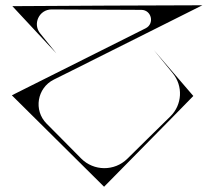

<svg xmlns="http://www.w3.org/2000/svg" viewBox="-20 -709 798 730"><path d="M133.9 -580.7C102.5 -616.9 128.4 -673.4 176.4 -673.1C281.5 -672.5 406.3 -671.9 517.3 -671.5C556.3 -671.4 568.6 -618.8 533.7 -601.4C367.9 -518.3 202 -435.2 36.1 -352.2C32.4 -350.3 28.8 -348.5 25.1 -346.6C28 -343.7 30.9 -340.9 33.8 -338C120.3 -252.1 289 -84.5 375.7 1C433.9 -57.9 574 -200 630.2 -257.4C657.9 -285.7 685.6 -314 713.3 -342.3C713.9 -342.9 714.5 -343.5 715.1 -344.1C714.5 -344.8 714 -345.4 713.4 -346C676.4 -389.2 602.2 -475.8 564.9 -518.7C588.9 -489.3 612.9 -459.9 636.9 -430.4C676.6 -381.7 673 -310.8 628 -266.7C595.1 -234.4 561.7 -201.7 539.8 -180.1C514.6 -155.2 489.3 -130.3 464.1 -105.4C415.3 -57.3 336.7 -57.8 288.4 -106.5C263.5 -131.7 238.5 -156.9 213.6 -182.1C194.8 -201.2 175.9 -220.1 157 -239.1C106.9 -289.6 120.8 -374.5 184.5 -406.3C207.9 -417.9 231.2 -429.6 254.6 -441.2C426 -526.7 623.5 -625.7 749.5 -689C557.2 -688.5 219.5 -687 27 -685.6C82.8 -625.8 138.5 -566 194.2 -506.1C173.5 -531.7 152.8 -557.3 132.1 -582.9C132.7 -582.2 133.3 -581.4 133.9 -580.7Z"/></svg>

Font: Stal Type
Style: Glyph
Weight: 400
Version: Version 1.0